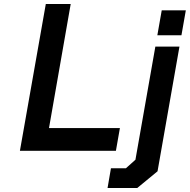

<svg xmlns="http://www.w3.org/2000/svg" viewBox="-20 -757 953 964"><path d="M80 0 210 -737H335L226 -114H582L562 0ZM770 -580 792 -705H913L891 -580ZM520 187 537 88H612L660 45L760 -523H881L771 103L669 187Z"/></svg>

Font: Tomorrow Medium
Style: Italic
Weight: 500
Italic angle: -10°
Designer: Tony de Marco, Monica Rizzolli
Foundry: Just in Type
Version: Version 2.002